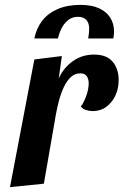

<svg xmlns="http://www.w3.org/2000/svg" viewBox="-20 -754 507 788"><path d="M21 14 121 -510 234 -524 221 -432Q241 -476 279 -503Q317 -530 366 -530Q418 -530 442.5 -500.5Q467 -471 467 -426Q467 -373 437 -335.5Q407 -298 360 -298Q347 -298 333 -302.5Q319 -307 312 -317Q325 -335 334.5 -362Q344 -389 344 -412Q344 -430 336 -441.5Q328 -453 309 -453Q287 -453 270.5 -437.5Q254 -422 242 -396.5Q230 -371 222 -341Q214 -311 209 -282L160 0ZM121 -596Q129 -637 152.5 -668Q176 -699 216 -716.5Q256 -734 310 -734Q356 -734 386.5 -720Q417 -706 432.5 -681.5Q448 -657 448 -624Q448 -611 445 -596H342Q344 -608 345 -618Q346 -628 346 -637Q346 -659 334.5 -672Q323 -685 300 -685Q276 -685 259 -671Q242 -657 232 -636.5Q222 -616 218 -596Z"/></svg>

Font: Sansita Swashed Light Medium
Style: Regular
Weight: 500
Version: Version 1.003